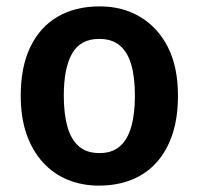

<svg xmlns="http://www.w3.org/2000/svg" viewBox="-20 -572 622 602"><path d="M538 -272Q538 -204 521 -152Q504 -100 471.5 -63.5Q439 -27 393 -8.5Q347 10 290 10Q237 10 192 -8.5Q147 -27 114 -63.5Q81 -100 63 -152Q45 -204 45 -272Q45 -362 75 -424.5Q105 -487 160.5 -519.5Q216 -552 293 -552Q364 -552 419.5 -519Q475 -486 506.5 -424Q538 -362 538 -272ZM180 -272Q180 -215 191.5 -174.5Q203 -134 227.5 -113Q252 -92 292 -92Q331 -92 355.5 -113Q380 -134 391.5 -174.5Q403 -215 403 -272Q403 -330 391.5 -369.5Q380 -409 355.5 -429.5Q331 -450 291 -450Q232 -450 206 -404Q180 -358 180 -272Z"/></svg>

Font: Noto Sans Display SemiBold
Style: Regular
Weight: 600
Designer: Monotype Design Team
Foundry: Monotype Imaging Inc.
Version: Version 2.003